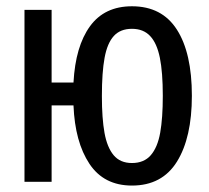

<svg xmlns="http://www.w3.org/2000/svg" viewBox="-20 -571 655 603"><path d="M582.6 -270.3Q582.6 -139 535.9 -63.6Q489.2 11.8 394.4 11.8Q306.2 11.8 260.8 -56.7Q215.4 -125.1 210.8 -240H142.1V0H56.9V-540H142.1V-311.8H210.8Q216.9 -425.6 262.6 -488.5Q308.2 -551.3 394.4 -551.3Q488.7 -551.3 535.6 -477.9Q582.6 -404.6 582.6 -270.3ZM300 -269.2Q300 -199.5 308.2 -153.8Q316.4 -108.2 336.9 -83.6Q357.4 -59 394.4 -59Q432.3 -59 453.6 -83.6Q474.9 -108.2 483.1 -154.1Q491.3 -200 491.3 -270.3Q491.3 -343.6 482.1 -389.5Q472.8 -435.4 451.5 -457.9Q430.3 -480.5 394.4 -480.5Q357.9 -480.5 337.4 -457.9Q316.9 -435.4 308.5 -389.7Q300 -344.1 300 -269.2Z"/></svg>

Font: Fira Code
Style: Regular
Weight: 400
Designer: Carrois Corporate, Edenspiekermann AG, Nikita Prokopov
Foundry: Carrois Corporate, Edenspiekermann AG, Nikita Prokopov
Version: Version 5.002